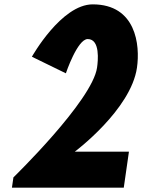

<svg xmlns="http://www.w3.org/2000/svg" viewBox="-20 -860 652 880"><path d="M382 -681C440 -681 429.2 -580 424.8 -550C402.9 -398 41.5 -47 41.5 -47L34.7 0H547.3L571 -165H323C323 -165 580 -357 607.8 -550C622.8 -654 603.3 -840 404.9 -840C260.8 -840 126.2 -600 126.2 -600L281.9 -524C281.9 -524 334.6 -681 382 -681Z"/></svg>

Font: Blink
Style: WideObl
Weight: 400
Designer: Mew Too
Foundry: Cannot Into Space Fonts
Version: Version 001.000